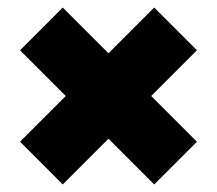

<svg xmlns="http://www.w3.org/2000/svg" viewBox="-20 -634 574 508"><path d="M146 -146 33 -259 154 -380 33 -501 146 -614 267 -493 388 -614 501 -501 380 -380 501 -259 388 -146 267 -267Z"/></svg>

Font: Encode Sans Condensed Thin Black
Style: Regular
Weight: 900
Version: Version 3.002